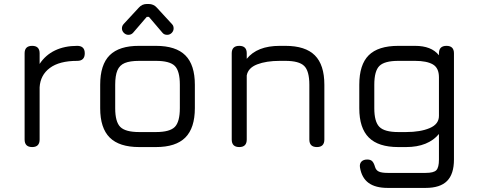

<svg xmlns="http://www.w3.org/2000/svg" viewBox="-20 -720 2334 940"><path d="M137.5 0Q100.5 0 100.5 -37V-459Q100.5 -495.5 137.5 -495.5Q174 -495.5 174 -459V-407Q202.5 -450.5 249.2 -473Q296 -495.5 358 -495.5Q395 -495.5 395 -459Q395 -422 358 -422Q270.5 -422 224 -387.2Q177.5 -352.5 174 -292.5V-37Q174 0 137.5 0Z M661.5 0Q564 0 517.2 -46.5Q470.5 -93 470.5 -190V-305Q470.5 -403.5 517.2 -449.8Q564 -496 661.5 -495.5H743.5Q841 -495.5 887.5 -449Q934 -402.5 934 -305V-191Q934 -93.5 887.5 -46.8Q841 0 743.5 0ZM544 -190Q544 -123.5 569 -98.5Q594 -73.5 661.5 -73.5H743.5Q811 -73.5 835.8 -98.5Q860.5 -123.5 860.5 -191V-305Q860.5 -372.5 835.8 -397.2Q811 -422 743.5 -422H661.5Q616.5 -422 591 -411.5Q565.5 -401 554.8 -375.5Q544 -350 544 -305ZM608.5 -549.5Q596 -549.5 586.5 -559Q577 -568.5 577 -581Q577 -587.5 579.2 -592.8Q581.5 -598 585.5 -602.5L660 -683Q675.5 -700.5 699 -700.5H708Q731.5 -700.5 747.5 -683L821.5 -602.5Q826 -598 828 -592.8Q830 -587.5 830 -581Q830 -568.5 820.8 -559Q811.5 -549.5 798.5 -549.5Q783.5 -549.5 775.5 -559.5L709 -637.5H698.5L631.5 -559.5Q622.5 -549.5 608.5 -549.5Z M1151.5 0Q1114.5 0 1114.5 -37V-459Q1114.5 -495.5 1151.5 -495.5Q1188 -495.5 1188 -459V-432Q1239 -495.5 1349.5 -495.5H1377.5Q1475 -495.5 1521.5 -449Q1568 -402.5 1568 -305V-37Q1568 0 1531.5 0Q1494.5 0 1494.5 -37V-305Q1494.5 -372.5 1469.2 -397.2Q1444 -422 1377.5 -422H1349.5Q1283.5 -422 1239 -404.8Q1194.5 -387.5 1188 -350.5V-37Q1188 0 1151.5 0Z M1878 200Q1818 200 1784.5 175.5Q1751 151 1742.5 100.5Q1739.5 82 1749.2 71.5Q1759 61 1778 61Q1795 61 1803 70Q1811 79 1816 97Q1821 114 1835.2 120.2Q1849.5 126.5 1878 126.5H2064Q2103.5 126.5 2116.2 113.2Q2129 100 2129 61V-64Q2103.5 -33 2063 -16.5Q2022.5 0 1968 0H1930Q1832.5 0 1785.8 -46.5Q1739 -93 1739 -190V-305Q1739 -403.5 1785.2 -449.5Q1831.5 -495.5 1930 -495.5H2012Q2052 -495.5 2081 -484.2Q2110 -473 2129 -449.5V-459Q2129 -495.5 2166 -495.5Q2202.5 -495.5 2202.5 -459V61Q2202.5 132 2168.8 166Q2135 200 2064 200ZM1930 -73.5H1968Q2038 -73.5 2083.5 -92.8Q2129 -112 2129 -152.5V-341.5Q2129 -387.5 2099 -404.8Q2069 -422 2012 -422H1930Q1863 -422 1837.8 -397.5Q1812.5 -373 1812.5 -305V-190Q1812.5 -124 1837.5 -98.8Q1862.5 -73.5 1930 -73.5Z"/></svg>

Font: Jura Light SemiBold
Style: Regular
Weight: 600
Version: Version 5.106